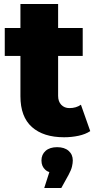

<svg xmlns="http://www.w3.org/2000/svg" viewBox="-20 -683 487 968"><path d="M303 9Q199 9 141 -42.5Q83 -94 83 -198V-663H273V-200Q273 -171 289 -154.5Q305 -138 330 -138Q364 -138 388 -155L435 -22Q411 -6 376 1.5Q341 9 303 9ZM4 -401V-542H397V-401ZM203 265 247 128 268 191Q229 191 209 173.5Q189 156 189 126Q189 96 210 77.5Q231 59 268 59Q305 59 326 77.5Q347 96 347 126Q347 139 343 156.5Q339 174 326 198L289 265Z"/></svg>

Font: Montserrat Thin ExtraBold
Style: Regular
Weight: 800
Version: Version 9.000